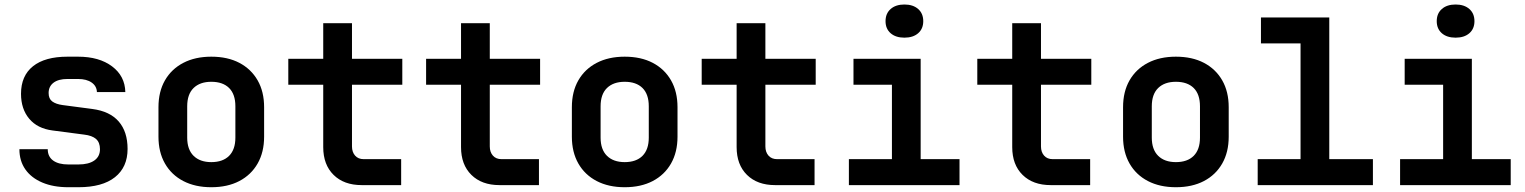

<svg xmlns="http://www.w3.org/2000/svg" viewBox="-20 -806 6640 836"><path d="M277.4 9.2Q212.3 9.2 164.4 -11.1Q116.5 -31.3 90.5 -68.3Q64.5 -105.3 64.5 -156.3H187.9Q187.9 -124.1 211.4 -107Q234.9 -89.9 277.4 -89.9H321.4Q366.1 -89.9 390.7 -107.2Q415.3 -124.5 415.3 -156.3Q415.3 -185.9 398.1 -200.9Q381 -216 345.6 -220L208.8 -237.9Q142.9 -246.4 107.2 -289Q71.5 -331.6 71.5 -397.6Q71.5 -476 123.7 -517.6Q175.8 -559.2 273.9 -559.2H319.7Q411.9 -559.2 468 -517Q524.1 -474.9 525.7 -405.1H402Q401.1 -431.1 379.1 -446.6Q357.1 -462.1 319.7 -462.1H273.9Q234.3 -462.1 213 -445.8Q191.7 -429.5 191.7 -401.1Q191.7 -376 207.5 -364.3Q223.4 -352.5 252.9 -348.5L382 -331.5Q458.5 -321.5 497 -276.9Q535.5 -232.4 535.5 -157.5Q535.5 -78.2 480.6 -34.5Q425.7 9.2 321.4 9.2Z M900 9.2Q829.9 9.2 778.2 -17.7Q726.5 -44.6 698.2 -94.1Q670 -143.6 670 -210.8V-339.2Q670 -406.8 698.2 -456.1Q726.5 -505.4 778.2 -532.3Q829.9 -559.2 900 -559.2Q971.1 -559.2 1022.3 -532.3Q1073.5 -505.4 1101.8 -456.1Q1130 -406.8 1130 -339.2V-210.8Q1130 -143.6 1101.8 -94.1Q1073.5 -44.6 1022.1 -17.7Q970.7 9.2 900 9.2ZM900 -100.1Q950.2 -100.1 977.6 -127.5Q1004.9 -155 1004.9 -206.7V-343.3Q1004.9 -395.6 977.6 -422.8Q950.2 -449.9 900 -449.9Q850.8 -449.9 822.9 -422.8Q795.1 -395.6 795.1 -343.3V-206.7Q795.1 -155 822.9 -127.5Q850.8 -100.1 900 -100.1Z M1555 0Q1477.6 0 1432.5 -44.5Q1387.4 -88.9 1387.4 -165.5V-437H1235.3V-550H1387.4V-705H1512.6V-550H1731.7V-437H1512.6V-168.4Q1512.6 -143.9 1526.1 -128.5Q1539.7 -113 1563.8 -113H1726.7V0Z M2155 0Q2077.6 0 2032.5 -44.5Q1987.4 -88.9 1987.4 -165.5V-437H1835.3V-550H1987.4V-705H2112.6V-550H2331.7V-437H2112.6V-168.4Q2112.6 -143.9 2126.1 -128.5Q2139.7 -113 2163.8 -113H2326.7V0Z M2700 9.2Q2629.9 9.2 2578.2 -17.7Q2526.5 -44.6 2498.2 -94.1Q2470 -143.6 2470 -210.8V-339.2Q2470 -406.8 2498.2 -456.1Q2526.5 -505.4 2578.2 -532.3Q2629.9 -559.2 2700 -559.2Q2771.1 -559.2 2822.3 -532.3Q2873.5 -505.4 2901.8 -456.1Q2930 -406.8 2930 -339.2V-210.8Q2930 -143.6 2901.8 -94.1Q2873.5 -44.6 2822.1 -17.7Q2770.7 9.2 2700 9.2ZM2700 -100.1Q2750.2 -100.1 2777.6 -127.5Q2804.9 -155 2804.9 -206.7V-343.3Q2804.9 -395.6 2777.6 -422.8Q2750.2 -449.9 2700 -449.9Q2650.8 -449.9 2622.9 -422.8Q2595.1 -395.6 2595.1 -343.3V-206.7Q2595.1 -155 2622.9 -127.5Q2650.8 -100.1 2700 -100.1Z M3355 0Q3277.6 0 3232.5 -44.5Q3187.4 -88.9 3187.4 -165.5V-437H3035.3V-550H3187.4V-705H3312.6V-550H3531.7V-437H3312.6V-168.4Q3312.6 -143.9 3326.1 -128.5Q3339.7 -113 3363.8 -113H3526.7V0Z M3676.2 0V-113H3863.6V-437H3696.2V-550H3988.7V-113H4157.9V0ZM3917.9 -642Q3880.2 -642 3858 -661.3Q3835.8 -680.7 3835.8 -713.8Q3835.8 -747.3 3858 -766.8Q3880.2 -786.4 3917.9 -786.4Q3955.6 -786.4 3977.8 -766.8Q4000 -747.3 4000 -713.8Q4000 -680.7 3977.8 -661.3Q3955.6 -642 3917.9 -642Z M4555 0Q4477.6 0 4432.5 -44.5Q4387.4 -88.9 4387.4 -165.5V-437H4235.3V-550H4387.4V-705H4512.6V-550H4731.7V-437H4512.6V-168.4Q4512.6 -143.9 4526.1 -128.5Q4539.7 -113 4563.8 -113H4726.7V0Z M5100 9.2Q5029.9 9.2 4978.2 -17.7Q4926.5 -44.6 4898.2 -94.1Q4870 -143.6 4870 -210.8V-339.2Q4870 -406.8 4898.2 -456.1Q4926.5 -505.4 4978.2 -532.3Q5029.9 -559.2 5100 -559.2Q5171.1 -559.2 5222.3 -532.3Q5273.5 -505.4 5301.8 -456.1Q5330 -406.8 5330 -339.2V-210.8Q5330 -143.6 5301.8 -94.1Q5273.5 -44.6 5222.1 -17.7Q5170.7 9.2 5100 9.2ZM5100 -100.1Q5150.2 -100.1 5177.6 -127.5Q5204.9 -155 5204.9 -206.7V-343.3Q5204.9 -395.6 5177.6 -422.8Q5150.2 -449.9 5100 -449.9Q5050.8 -449.9 5022.9 -422.8Q4995.1 -395.6 4995.1 -343.3V-206.7Q4995.1 -155 5022.9 -127.5Q5050.8 -100.1 5100 -100.1Z M5456.2 0V-113H5642.8V-617H5470.4V-730H5767.9V-113H5957.9V0Z M6076.2 0V-113H6263.6V-437H6096.2V-550H6388.7V-113H6557.9V0ZM6317.9 -642Q6280.2 -642 6258 -661.3Q6235.8 -680.7 6235.8 -713.8Q6235.8 -747.3 6258 -766.8Q6280.2 -786.4 6317.9 -786.4Q6355.6 -786.4 6377.8 -766.8Q6400 -747.3 6400 -713.8Q6400 -680.7 6377.8 -661.3Q6355.6 -642 6317.9 -642Z"/></svg>

Font: Atlassian Mono
Style: Regular
Weight: 400
Monospace: yes
Designer: Philipp Nurullin, Konstantin Bulenkov
Foundry: Modifications by Atlassian Pty Ltd, manufactured by JetBrains
Version: Version 2.304